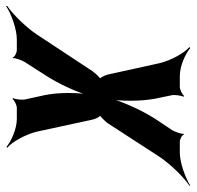

<svg xmlns="http://www.w3.org/2000/svg" viewBox="-70 -574 637 622"><g transform="rotate(90 248.0 -263.5)"><path d="M257 -449 246 -502C244 -511 247 -533 251 -540L248 -542C243 -535 227 -528 219 -528H184C151 -528 112 -546 93 -562L90 -559C109 -543 133 -500 142 -463L179 -295C181 -287 189 -268 195 -268L196 -272C190 -272 174 -253 168 -245L50 -66C25 -28 -19 15 -43 31V35C-18 18 32 0 65 0H100C108 0 123 7 124 14L126 12C125 5 133 -17 138 -25L179 -89C209 -134 241 -204 249 -243H245C237 -204 236 -134 246 -89L260 -25C261 -17 260 5 255 12L258 14C263 7 279 0 287 0H323C355 0 395 18 414 34L416 31C397 15 373 -28 364 -65L325 -245C324 -253 315 -272 309 -272L308 -268C314 -268 331 -287 337 -295L446 -463C471 -500 514 -543 539 -559V-562C514 -546 464 -528 432 -528H397C389 -528 374 -535 373 -542L371 -540C372 -533 364 -511 359 -503L323 -449C293 -403 262 -332 254 -293H258C266 -332 266 -404 257 -449Z"/></g></svg>

Font: Asimov
Style: EdgeExtremeIt
Weight: 500
Designer: Google
Version: Version 2.000980: 2014